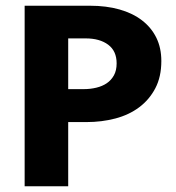

<svg xmlns="http://www.w3.org/2000/svg" viewBox="-20 -650 613 670"><path d="M66 -630H294Q351 -630 397 -617Q443 -604 475.5 -579Q508 -554 525.5 -518.5Q543 -483 543 -437Q543 -382 522 -342Q501 -302 465.5 -275.5Q430 -249 382.5 -236.5Q335 -224 282 -224H218V0H66ZM218 -339H273Q295 -339 316 -344Q337 -349 352.5 -359.5Q368 -370 377.5 -387Q387 -404 387 -429Q387 -472 357.5 -494Q328 -516 279 -516H218Z"/></svg>

Font: Mukta Malar ExtraBold
Style: Regular
Weight: 800
Designer: Aadarsh Rajan, Girish Dalvi, Yashodeep Gholap
Foundry: Ek Type
Version: Version 2.538;PS 1.000;hotconv 16.6.51;makeotf.lib2.5.65220;